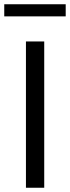

<svg xmlns="http://www.w3.org/2000/svg" viewBox="-22 -883 329 903"><path d="M100 0V-688H186V0ZM-2 -806V-863H287V-806Z"/></svg>

Font: Saira Thin
Style: Regular
Weight: 400
Version: Version 1.101